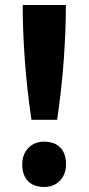

<svg xmlns="http://www.w3.org/2000/svg" viewBox="-20 -732 353 763"><path d="M70.2 -712H241.8Q241.8 -613.6 233.6 -496.9Q225.4 -380.2 207 -256H105Q86 -385.6 78.1 -500.2Q70.2 -614.8 70.2 -712ZM68.4 -79Q68.4 -118.6 92.5 -143.8Q116.6 -169 155.4 -169Q196.8 -169 219.6 -145.6Q242.4 -122.2 242.4 -79Q242.4 -39.4 218.3 -14.2Q194.2 11 155.4 11Q114 11 91.2 -12.4Q68.4 -35.8 68.4 -79Z"/></svg>

Font: Easer Grotesk Variable
Style: Regular
Weight: 400
Designer: Boardeaser, Bonnie Shaver-Troup, Thomas Jockin
Foundry: Lexend
Version: Version 1.001;Glyphs 3.1.2 (3151)